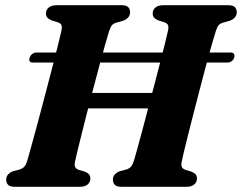

<svg xmlns="http://www.w3.org/2000/svg" viewBox="-20 -720 932 740"><path d="M94.4 -498Q97.1 -506.5 104.5 -512.1Q111.8 -517.6 120.3 -517.6H869Q878.2 -517.6 881.7 -512.1Q885.3 -506.5 882.6 -498Q879.9 -489.5 872.8 -484.2Q865.7 -478.9 856.4 -478.9H106.8Q88.4 -478.9 94.4 -498ZM269.2 -97.1Q266.1 -83.1 269.9 -75.9Q273.7 -68.7 283.4 -65.5L306.6 -58.5Q317.7 -54.3 323 -48.1Q328.3 -42 328.3 -32.2Q328.3 -17.9 317.6 -8.9Q306.9 0 287.5 0H38.6Q18 0 11 -7.8Q3.9 -15.6 3.9 -27.6Q3.8 -40 11.7 -48.1Q19.5 -56.3 30.3 -60.1L55.3 -66.6Q67.1 -70.3 73.7 -77.5Q80.2 -84.7 85.4 -101.7Q90.3 -118.7 99 -150Q107.7 -181.4 118.6 -221.7Q129.4 -262.1 141.4 -307.1Q153.3 -352.1 165.1 -396.9Q176.8 -441.8 187.2 -482.1Q197.6 -522.4 205.4 -553.9Q213.2 -585.3 216.8 -602.2Q219.6 -615.1 216.8 -622.8Q214 -630.5 202.4 -634.2L178.9 -641.4Q168 -646.1 162.6 -652.3Q157.2 -658.4 157.2 -667.8Q157.2 -682.6 168.2 -691.3Q179.2 -700 199.7 -700H446.8Q467.3 -700 474.3 -692.4Q481.3 -684.7 481.3 -672.8Q481.3 -660.6 473.6 -652.4Q465.9 -644.1 454.1 -640L428.6 -632.8Q416.6 -629.1 411.2 -622.5Q405.9 -615.9 400.3 -599.2Q394.6 -581.1 385 -547.3Q375.5 -513.4 363.8 -469.9Q352.2 -426.4 339.6 -378.6Q327 -330.7 315.1 -284.3Q303.2 -237.9 293.5 -198.6Q283.8 -159.3 277.2 -132.3Q270.6 -105.4 269.2 -97.1ZM259.3 -361.8H641.8L624.3 -302.1H241.9ZM680.5 -97.1Q677.3 -83.1 681.1 -75.9Q684.9 -68.7 694.7 -65.5L717.4 -58.5Q728.5 -54.3 733.8 -48.1Q739.2 -42 739.2 -32.2Q739.2 -17.9 728.4 -8.9Q717.7 0 698.3 0H449.9Q429.3 0 422.2 -7.8Q415.1 -15.6 415.1 -27.6Q415 -40 422.9 -48.1Q430.8 -56.3 441.6 -60.1L466.6 -66.6Q478.4 -70.3 484.7 -77.5Q491 -84.7 496.6 -101.7Q501.5 -118.7 510.2 -150Q518.9 -181.4 529.6 -221.7Q540.2 -262.1 552.2 -307.1Q564.1 -352.1 575.9 -396.9Q587.6 -441.8 598 -482.1Q608.4 -522.4 616.2 -553.9Q624 -585.3 627.6 -602.2Q630.4 -615.1 627.6 -622.8Q624.8 -630.5 613.2 -634.2L590.1 -641.4Q578.8 -646.1 573.7 -652.3Q568.5 -658.4 568.5 -667.8Q568.5 -682.6 579.3 -691.3Q590 -700 610.9 -700H858.1Q878.5 -700 885.5 -692.4Q892.5 -684.7 892.5 -672.8Q892.5 -660.6 884.8 -652.4Q877.1 -644.1 865.5 -640L839.8 -632.8Q827.9 -629.1 822.3 -622.5Q816.7 -615.9 811.5 -599.2Q805.8 -581.1 796 -547.3Q786.3 -513.4 774.7 -469.9Q763.1 -426.4 750.7 -378.6Q738.3 -330.7 726.3 -284.3Q714.4 -237.9 704.5 -198.6Q694.6 -159.3 688.2 -132.3Q681.9 -105.4 680.5 -97.1Z"/></svg>

Font: Fraunces
Style: Italic
Weight: 900
Italic angle: -16°
Version: Version 1.000;[0bf87f6ff]